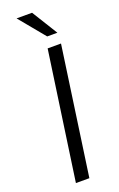

<svg xmlns="http://www.w3.org/2000/svg" viewBox="-176 -974 629 1019"><g transform="rotate(-20 138.5 -464.5)"><path d="M63.5 0 167 -723H242.5L139.5 0ZM186.5 -783.5 66.5 -929H154L244 -783.5Z"/></g></svg>

Font: Public Sans Thin Light
Style: Italic
Weight: 300
Italic angle: -8°
Version: Version 2.001